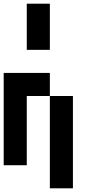

<svg xmlns="http://www.w3.org/2000/svg" viewBox="-20 -895 540 1040"><path d="M250 -625H125V-875H250ZM125 0H0V-500H250V-375H125ZM375 125H250V-375H375Z"/></svg>

Font: Tiny5
Style: Regular
Weight: 400
Designer: Stefan Schmidt
Foundry: Made with Bits'n'Picas by Kreative Software
Version: Version 1.002; ttfautohint (v1.8.4.7-5d5b)